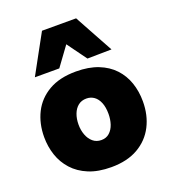

<svg xmlns="http://www.w3.org/2000/svg" viewBox="-143 -878 883 997"><g transform="rotate(-20 299.0 -379.5)"><path d="M301.5 14.5Q229.5 14.5 177.5 -7Q125.5 -28.5 91.8 -65.8Q58 -103 42 -150.8Q26 -198.5 26 -251Q26 -326 56 -385.8Q86 -445.5 146.2 -480.5Q206.5 -515.5 297.5 -515.5Q367.5 -515.5 419 -495.2Q470.5 -475 504.5 -438.8Q538.5 -402.5 555 -354.5Q571.5 -306.5 571.5 -251Q571.5 -175 540.8 -115Q510 -55 449.8 -20.2Q389.5 14.5 301.5 14.5ZM301 -135.5Q328 -135.5 346 -151.8Q364 -168 372.8 -194.2Q381.5 -220.5 381.5 -251Q381.5 -288 371 -313.5Q360.5 -339 342.2 -352Q324 -365 300 -365Q273 -365 254.2 -350Q235.5 -335 225.8 -309.2Q216 -283.5 216 -251Q216 -220.5 225.8 -194.2Q235.5 -168 254.5 -151.8Q273.5 -135.5 301 -135.5ZM377 -558Q352.5 -591.5 328 -625.2Q303.5 -659 278.5 -693.5H319.5Q294.5 -659 270.2 -626Q246 -593 222 -560H87Q116 -613 145.2 -666.5Q174.5 -720 204.5 -774.5H393Q423 -720 452 -666.5Q481 -613 510.5 -560Z"/></g></svg>

Font: Commissioner Thin ExtraBold
Style: Regular
Weight: 800
Version: Version 1.000